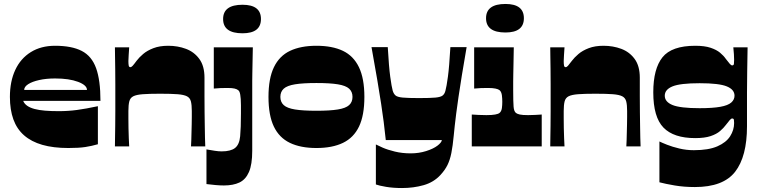

<svg xmlns="http://www.w3.org/2000/svg" viewBox="-20 -739 3843 969"><path d="M325 8Q249 8 193.5 -8Q138 -24 101.5 -56Q65 -88 47.5 -136.5Q30 -185 30 -250Q30 -328 57 -386Q84 -444 135.5 -476Q187 -508 258 -508Q342 -508 392.5 -482Q443 -456 465 -395Q487 -334 487 -230H97Q103 -215 117.5 -205Q132 -195 154.5 -189Q177 -183 207.5 -180.5Q238 -178 277 -178Q324 -178 368.5 -184Q413 -190 474 -203V-11Q443 -2 410.5 3Q378 8 325 8ZM419 -285Q419 -309 374 -326Q329 -343 258 -343Q213 -343 177.5 -335Q142 -327 122 -314Q102 -301 102 -285Z M560 0Q560 -11 560.5 -39Q561 -67 561.5 -104Q562 -141 562 -178.5Q562 -216 562 -245Q562 -274 562 -313Q562 -352 561.5 -391Q561 -430 560.5 -459.5Q560 -489 560 -500H632Q631 -481 629.5 -462.5Q628 -444 628 -431Q628 -417 629.5 -408.5Q631 -400 638 -400Q643 -400 649.5 -407Q656 -414 670 -433Q682 -449 702.5 -466.5Q723 -484 754.5 -496Q786 -508 829 -508Q877 -508 918.5 -492.5Q960 -477 986 -441.5Q1012 -406 1012 -347Q1012 -299 1012 -255Q1012 -211 1012.5 -173Q1013 -135 1013.5 -102.5Q1014 -70 1014.5 -44.5Q1015 -19 1016 0H944Q945 -14 945.5 -32.5Q946 -51 946.5 -71.5Q947 -92 947.5 -112Q948 -132 948 -149.5Q948 -167 948 -179Q948 -209 943.5 -227Q939 -245 923.5 -253Q908 -261 876 -263.5Q844 -266 788 -266Q733 -266 700.5 -263.5Q668 -261 652.5 -253Q637 -245 632.5 -227Q628 -209 628 -179Q628 -164 628 -141Q628 -118 628.5 -92Q629 -66 630 -41.5Q631 -17 632 0Z M1204 -571Q1106 -571 1106 -643Q1106 -715 1204 -715Q1297 -715 1297 -643Q1297 -571 1204 -571ZM1022 15Q1045 19 1064 22Q1083 25 1099 25Q1122 25 1139 20.5Q1156 16 1166 8Q1188 -9 1192 -51Q1196 -93 1196 -166Q1196 -190 1196 -208Q1196 -226 1195 -239Q1194 -252 1192.5 -261Q1191 -270 1188.5 -275.5Q1186 -281 1182 -284Q1176 -289 1164 -292Q1152 -295 1130 -295Q1110 -295 1094 -294.5Q1078 -294 1059 -292V-500H1256Q1255 -453 1254.5 -422Q1254 -391 1253.5 -370Q1253 -349 1253 -330.5Q1253 -312 1253 -290Q1253 -268 1253 -236Q1253 -209 1253 -179.5Q1253 -150 1253 -118Q1253 -86 1253 -51Q1253 -16 1253 22Q1253 91 1236.5 129Q1220 167 1188.5 182Q1157 197 1110 197Q1091 197 1068.5 195Q1046 193 1022 190Z M1577 8Q1497 8 1443 -18Q1389 -44 1362 -100.5Q1335 -157 1335 -250Q1335 -343 1362.5 -400Q1390 -457 1444 -482.5Q1498 -508 1577 -508Q1657 -508 1710.5 -482.5Q1764 -457 1791.5 -400Q1819 -343 1819 -250Q1819 -157 1792 -100.5Q1765 -44 1711 -18Q1657 8 1577 8ZM1577 -180Q1645 -180 1685 -186.5Q1725 -193 1742 -208.5Q1759 -224 1759 -250Q1759 -276 1742 -291.5Q1725 -307 1685 -313.5Q1645 -320 1577 -320Q1509 -320 1469 -313.5Q1429 -307 1412 -291.5Q1395 -276 1395 -250Q1395 -224 1412 -208.5Q1429 -193 1469 -186.5Q1509 -180 1577 -180Z M1877 192V-10Q1886 -5 1911 6Q1936 17 1973 26Q2010 35 2053 35Q2094 35 2130.5 23.5Q2167 12 2188 -4Q2197 -11 2203 -18Q2209 -25 2210 -32H1927Q1922 -81 1916.5 -123.5Q1911 -166 1903.5 -215.5Q1896 -265 1884.5 -333Q1873 -401 1855 -501H1937Q1940 -450 1943 -413.5Q1946 -377 1949.5 -351.5Q1953 -326 1956 -309Q1959 -292 1962 -281Q1967 -265 1976.5 -257Q1986 -249 2013 -246.5Q2040 -244 2095 -244Q2151 -244 2177.5 -246.5Q2204 -249 2214 -257Q2224 -265 2228 -281Q2231 -292 2234 -309Q2237 -326 2240.5 -351.5Q2244 -377 2247 -413.5Q2250 -450 2253 -501H2335Q2321 -421 2311 -359Q2301 -297 2294 -249.5Q2287 -202 2282.5 -166.5Q2278 -131 2275 -104Q2272 -77 2270 -55Q2265 -2 2258 33Q2251 68 2238.5 93.5Q2226 119 2203 144Q2169 181 2118 195.5Q2067 210 2009 210Q1964 210 1928.5 204Q1893 198 1877 192Z M2361 0V-161Q2378 -160 2395.5 -159Q2413 -158 2435 -158Q2463 -158 2479 -161Q2495 -164 2501 -169Q2506 -173 2509 -179.5Q2512 -186 2513 -193.5Q2514 -201 2514.5 -209Q2515 -217 2515 -225Q2515 -233 2514.5 -241.5Q2514 -250 2513 -258Q2512 -266 2509 -273Q2506 -280 2501 -284Q2495 -289 2480.5 -292Q2466 -295 2444 -295Q2424 -295 2408 -294.5Q2392 -294 2373 -292V-500H2573Q2572 -446 2571.5 -415Q2571 -384 2570.5 -365Q2570 -346 2570 -328Q2570 -310 2570 -283Q2570 -253 2570.5 -233Q2571 -213 2572 -200.5Q2573 -188 2576 -180.5Q2579 -173 2584 -169Q2590 -164 2603.5 -161Q2617 -158 2645 -158Q2663 -158 2680.5 -159Q2698 -160 2714 -161V0ZM2531 -575Q2433 -575 2433 -647Q2433 -719 2531 -719Q2624 -719 2624 -647Q2624 -575 2531 -575Z M2757 0Q2757 -11 2757.5 -39Q2758 -67 2758.5 -104Q2759 -141 2759 -178.5Q2759 -216 2759 -245Q2759 -274 2759 -313Q2759 -352 2758.5 -391Q2758 -430 2757.5 -459.5Q2757 -489 2757 -500H2829Q2828 -481 2826.5 -462.5Q2825 -444 2825 -431Q2825 -417 2826.5 -408.5Q2828 -400 2835 -400Q2840 -400 2846.5 -407Q2853 -414 2867 -433Q2879 -449 2899.5 -466.5Q2920 -484 2951.5 -496Q2983 -508 3026 -508Q3074 -508 3115.5 -492.5Q3157 -477 3183 -441.5Q3209 -406 3209 -347Q3209 -299 3209 -255Q3209 -211 3209.5 -173Q3210 -135 3210.5 -102.5Q3211 -70 3211.5 -44.5Q3212 -19 3213 0H3141Q3142 -14 3142.5 -32.5Q3143 -51 3143.5 -71.5Q3144 -92 3144.5 -112Q3145 -132 3145 -149.5Q3145 -167 3145 -179Q3145 -209 3140.5 -227Q3136 -245 3120.5 -253Q3105 -261 3073 -263.5Q3041 -266 2985 -266Q2930 -266 2897.5 -263.5Q2865 -261 2849.5 -253Q2834 -245 2829.5 -227Q2825 -209 2825 -179Q2825 -164 2825 -141Q2825 -118 2825.5 -92Q2826 -66 2827 -41.5Q2828 -17 2829 0Z M3487 205Q3432 205 3385 197Q3338 189 3308 181V-25Q3320 -19 3346.5 -8.5Q3373 2 3408.5 10.5Q3444 19 3482 19Q3556 19 3600.5 -0.5Q3645 -20 3665 -51.5Q3685 -83 3685 -118Q3685 -127 3684 -134Q3683 -141 3675 -141Q3670 -141 3663 -133Q3656 -125 3643 -108Q3632 -93 3614 -77.5Q3596 -62 3566 -52Q3536 -42 3489 -42Q3380 -42 3328.5 -95Q3277 -148 3277 -273Q3277 -392 3323.5 -450Q3370 -508 3489 -508Q3536 -508 3566 -498Q3596 -488 3614 -473Q3632 -458 3643 -442Q3656 -425 3663 -417Q3670 -409 3675 -409Q3683 -409 3684 -416.5Q3685 -424 3685 -437Q3685 -448 3684 -465Q3683 -482 3681 -500H3753Q3752 -436 3751 -378.5Q3750 -321 3750 -272.5Q3750 -224 3750 -187Q3750 -168 3750 -152Q3750 -136 3750 -123.5Q3750 -111 3750 -102Q3750 51 3690 128Q3630 205 3487 205ZM3511 -193Q3577 -193 3615.5 -200Q3654 -207 3670.5 -221.5Q3687 -236 3687 -256Q3687 -287 3648 -303Q3609 -319 3511 -319Q3413 -319 3374 -303Q3335 -287 3335 -256Q3335 -225 3374 -209Q3413 -193 3511 -193Z"/></svg>

Font: Ojuju ExtraBold
Style: Regular
Weight: 800
Designer: Chisaokwu Joboson, Mirko Velimirovic
Foundry: Udi Foundry
Version: Version 1.000